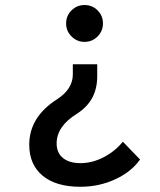

<svg xmlns="http://www.w3.org/2000/svg" viewBox="-20 -547 626 753"><path d="M294.9 185.5Q199.7 185.5 147.2 142.1Q94.7 98.6 94.7 20.5Q94.7 -33.7 121.8 -78.1Q148.9 -122.6 203.1 -157.2Q234.9 -177.7 250.2 -202.1Q265.6 -226.6 265.6 -254.9V-294.9H361.3V-248Q361.3 -199.7 341.6 -163.1Q321.8 -126.5 281.2 -100.6Q241.7 -76.2 221.9 -47.1Q202.1 -18.1 202.1 15.6Q202.1 52.2 226.8 72.5Q251.5 92.8 295.9 92.8ZM294.9 185.5 295.9 92.8Q341.8 92.8 386.2 69.8Q430.7 46.9 461.9 8.8L529.3 78.6Q495.1 127 431.9 156.2Q368.7 185.5 294.9 185.5ZM311.5 -527.3Q341.8 -527.3 362.8 -506.3Q383.8 -485.4 383.8 -455.1Q383.8 -425.3 362.8 -404.1Q341.8 -382.8 311.5 -382.8Q281.7 -382.8 260.5 -404.1Q239.3 -425.3 239.3 -455.1Q239.3 -485.4 260.5 -506.3Q281.7 -527.3 311.5 -527.3Z"/></svg>

Font: Cascadia Mono PL
Style: Regular
Weight: 400
Monospace: yes
Designer: Aaron Bell
Foundry: Saja Typeworks
Version: Version 2102.003